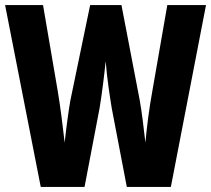

<svg xmlns="http://www.w3.org/2000/svg" viewBox="-27 -734 829 754"><path d="M782 -714H630L571 -375C559 -310 549 -231 544 -174C538 -229 529 -300 522 -339L450 -714H327L249 -338C243 -303 233 -232 227 -174C220 -236 209 -322 200 -375L142 -714H-7L133 0H305L364 -309C373 -362 383 -443 388 -494C393 -428 404 -357 412 -308L471 0H644Z"/></svg>

Font: Noto Sans Gurmukhi UI ExtraCondensed ExtraBold
Style: Regular
Weight: 800
Width: 2
Designer: Jelle Bosma - Monotype Design Team
Foundry: Monotype Imaging Inc.
Version: Version 2.004